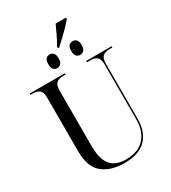

<svg xmlns="http://www.w3.org/2000/svg" viewBox="-244 -1157 1152 1291"><g transform="rotate(-30 332.0 -512.0)"><path d="M331 -895Q350 -927 368 -964.5Q386 -1002 400 -1034H481V-1024Q467 -1006 443 -981Q419 -956 391.5 -930Q364 -904 341 -883H331ZM261 -769Q244 -769 232.5 -781Q221 -793 221 -822Q221 -852 232.5 -863.5Q244 -875 261 -875Q277 -875 289 -863.5Q301 -852 301 -822Q301 -793 289 -781Q277 -769 261 -769ZM440 -769Q422 -769 410.5 -781Q399 -793 399 -822Q399 -852 410.5 -863.5Q422 -875 440 -875Q456 -875 468 -863.5Q480 -852 480 -822Q480 -793 468 -781Q456 -769 440 -769ZM336 10Q227 10 164.5 -42Q102 -94 102 -216V-634Q102 -673 84 -688.5Q66 -704 29 -704H14V-714H287V-704H270Q232 -704 215 -688Q198 -672 198 -631V-201Q198 -126 217.5 -83.5Q237 -41 272 -23.5Q307 -6 352 -6Q449 -6 498.5 -59.5Q548 -113 548 -206V-633Q548 -673 530.5 -688.5Q513 -704 476 -704H452V-714H650V-704H628Q592 -704 575 -688Q558 -672 558 -630V-205Q558 -103 502.5 -46.5Q447 10 336 10Z"/></g></svg>

Font: Noto Serif Display SemiCondensed
Style: Regular
Weight: 400
Width: 4
Designer: Monotype Design Team
Foundry: Monotype Imaging Inc.
Version: Version 2.009